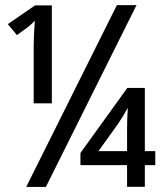

<svg xmlns="http://www.w3.org/2000/svg" viewBox="-20 -734 640 754"><path d="M117.7 -712.9H183.6V-328.1H112.3V-555.2Q112.3 -588.9 116.7 -652.8Q96.7 -631.3 80.6 -621.1L46.4 -596.2L10.7 -639.2ZM516.1 -713.9 160.2 0H83L439 -713.9ZM589.8 -85.4H548.8V-0.5H479V-85.4H295.9V-133.3L480 -388.7H548.8V-140.6H589.8ZM479 -140.6V-226.6Q479 -266.6 481.9 -310.5Q462.4 -274.9 442.9 -246.6L366.7 -140.6Z"/></svg>

Font: Droid Sans Mono
Style: Regular
Weight: 400
Monospace: yes
Version: Version 1.00 build 112